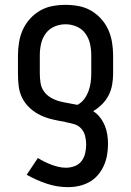

<svg xmlns="http://www.w3.org/2000/svg" viewBox="-20 -548 540 791"><path d="M260 223Q215 223 172 208.5Q129 194 90 172L136 103Q149 111 163 118Q177 125 191.5 130.5Q206 136 221.5 139.5Q237 143 252 143Q270 143 287.5 136.5Q305 130 316 115.5Q327 101 331 83Q335 65 335 47Q335 29 330.5 11.5Q326 -6 314 -19Q302 -32 284 -37Q266 -42 249 -45L248 -46Q222 -50 196.5 -56Q171 -62 147.5 -73Q124 -84 104 -102Q84 -120 72 -143.5Q60 -167 57 -193Q54 -219 54 -245V-320Q54 -347 58.5 -374Q63 -401 74 -425.5Q85 -450 103.5 -470.5Q122 -491 145.5 -504.5Q169 -518 196 -523Q223 -528 250 -528Q277 -528 304 -523Q331 -518 354.5 -504.5Q378 -491 396.5 -470.5Q415 -450 426 -425.5Q437 -401 441.5 -374Q446 -347 446 -320V-245Q446 -222 442 -199Q438 -176 427.5 -155.5Q417 -135 400.5 -118.5Q384 -102 364 -90Q380 -80 392 -64.5Q404 -49 411.5 -31Q419 -13 422 6.5Q425 26 425 45Q425 68 421 91Q417 114 407.5 135Q398 156 383 173.5Q368 191 348 202Q328 213 305.5 218Q283 223 260 223ZM299 -116Q316 -125 327 -140Q338 -155 344.5 -172.5Q351 -190 353.5 -208Q356 -226 356 -245V-320Q356 -344 351 -367Q346 -390 332 -409.5Q318 -429 296 -438.5Q274 -448 250 -448Q226 -448 204 -438.5Q182 -429 168 -409.5Q154 -390 149 -367Q144 -344 144 -320V-245Q144 -226 147 -206.5Q150 -187 161 -171.5Q172 -156 189 -146Q206 -136 224.5 -131Q243 -126 262 -123Q281 -120 299 -116Z"/></svg>

Font: Iosevka Term Medium
Style: Regular
Weight: 500
Monospace: yes
Designer: Belleve Invis
Foundry: Belleve Invis
Version: Version 26.3.1